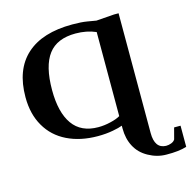

<svg xmlns="http://www.w3.org/2000/svg" viewBox="-123 -786 1118 1123"><g transform="rotate(-15 435.5 -225.0)"><path d="M416 -608H417Q304 -608 252 -539Q199 -469 199 -323Q199 -188 250 -116Q301 -44 405 -44Q442 -44 479 -53Q518 -62 539 -75V-584Q484 -608 416 -608ZM871 72V200Q823 215 748 214Q692 214 640 185Q589 157 564 109Q539 62 539 0V-17Q519 -9 481 -2Q439 6 389 6Q284 6 204 -33Q124 -72 81 -147Q38 -221 38 -323Q38 -490 134 -577Q230 -664 412 -664Q468 -664 502 -658Q525 -654 555 -649L663 -657H691V68Q691 162 759 164Q776 164 791 158Q807 152 814 140L832 72Z"/></g></svg>

Font: Libra Serif Modern
Style: Bold
Weight: 700
Designer: Stefan Peev, Context Ltd
Foundry: Ascender Corporation
Version: Version 1.000